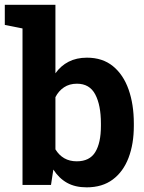

<svg xmlns="http://www.w3.org/2000/svg" viewBox="-31 -782 610 812"><path d="M335.4 10.3Q286.8 10.3 252.5 -8.9Q218.3 -28.1 194.6 -64.9L184.7 0H64.2V-661.7L-10.7 -676.6V-761.7H203.4V-472Q226 -503.9 259.3 -521Q292.7 -538.1 336.7 -538.1Q402.7 -538.1 446.8 -502.1Q490.8 -466.1 512.9 -403.3Q535 -340.5 535 -259.7V-249.4Q535 -173.1 512.6 -114.5Q490.2 -55.8 445.9 -22.8Q401.6 10.3 335.4 10.3ZM293.7 -99.8Q348 -99.8 371.9 -138.8Q395.8 -177.7 395.8 -249.4V-259.7Q395.8 -337.3 371.8 -382.7Q347.9 -428 294.4 -428Q262.6 -428 239.7 -412.7Q216.8 -397.4 203.4 -371.2V-150.4Q218.3 -125.8 240.8 -112.8Q263.3 -99.8 293.7 -99.8Z"/></svg>

Font: Hanuman
Style: Regular
Weight: 400
Designer: Danh Hong
Foundry: Danh Hong
Version: Version 9.000